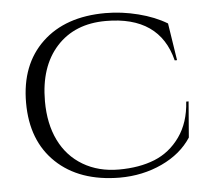

<svg xmlns="http://www.w3.org/2000/svg" viewBox="-48 -665 800 730"><g transform="rotate(-5 352.5 -300.0)"><path d="M380 -614Q442 -614 505 -598Q568 -582 614 -554L636 -412H627Q584 -584 379 -584Q260 -584 191 -508Q122 -432 122 -300Q122 -214 153 -150.5Q184 -87 243 -52Q302 -17 380 -17Q458 -17 516.5 -40.5Q575 -64 613.5 -118Q652 -172 657 -252H666L655 -115Q616 -55 542 -20.5Q468 14 380 14Q227 13 138.5 -71Q50 -155 50 -300.5Q50 -446 138.5 -530Q227 -614 380 -614Z"/></g></svg>

Font: Cinzel
Style: Regular
Weight: 400
Designer: Natanael Gama
Version: Version 1.001;PS 001.001;hotconv 1.0.56;makeotf.lib2.0.21325